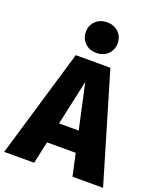

<svg xmlns="http://www.w3.org/2000/svg" viewBox="-187 -1052 971 1157"><g transform="rotate(20 298.0 -473.0)"><path d="M371.5 -778Q343 -750 298 -750Q253 -750 224.5 -778Q196 -806 196 -848Q196 -890 224.5 -918Q253 -946 298 -946Q343 -946 371.5 -918Q400 -890 400 -848Q400 -806 371.5 -778ZM419 0 388 -142H204L173 0H-19L187 -695H409L615 0ZM233 -274H359L296 -563Z"/></g></svg>

Font: FiraGO ExtraBold
Style: Regular
Weight: 800
Designer: bBox Type
Foundry: bBox Type GmbH
Version: Version 1.001;PS 001.001;hotconv 1.0.88;makeotf.lib2.5.64775